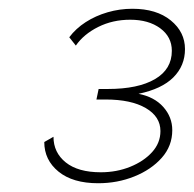

<svg xmlns="http://www.w3.org/2000/svg" viewBox="-20 -831 442 438"><path d="M204 -413Q146 -413 113.5 -439.5Q81 -466 81 -507L102 -519Q102 -483 130 -460.5Q158 -438 210 -438Q246 -438 277 -450.5Q308 -463 327 -484Q346 -505 346 -532Q346 -565 312.5 -584.5Q279 -604 221 -604H200L205 -628H226Q295 -628 333.5 -650.5Q372 -673 372 -715Q372 -747 345.5 -766.5Q319 -786 277 -786Q237 -786 204 -769.5Q171 -753 153 -727L138 -746Q153 -766 175.5 -780.5Q198 -795 225.5 -803Q253 -811 282 -811Q337 -811 369.5 -784.5Q402 -758 402 -719Q402 -681 375.5 -654.5Q349 -628 296 -617Q332 -610 352.5 -587Q373 -564 373 -534Q373 -498 349 -471Q325 -444 286.5 -428.5Q248 -413 204 -413Z"/></svg>

Font: Raleway Thin ExtraLight
Style: Italic
Weight: 250
Italic angle: -12°
Version: Version 4.026